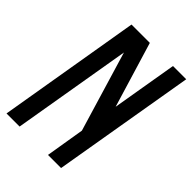

<svg xmlns="http://www.w3.org/2000/svg" viewBox="-214 -834 933 933"><g transform="rotate(45 252.5 -367.5)"><path d="M5 0 129 -735H255L357 -398L414 -735H505L380 0H290L323 -200L199 -613L95 0Z"/></g></svg>

Font: iosevka_custom_sans_ss08 Md
Style: Italic
Weight: 500
Italic angle: -10°
Designer: Belleve Invis
Foundry: Belleve Invis
Version: Version 10.3.0; ttfautohint (v1.8.3)